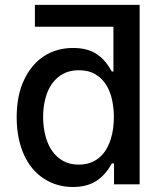

<svg xmlns="http://www.w3.org/2000/svg" viewBox="-20 -747 666 778"><path d="M47.6 -271.7Q47.6 -360.1 77.4 -422.9Q107.6 -486.9 158.6 -519.7Q209.5 -552.6 276.3 -552.6Q304.7 -552.6 327.6 -546.9Q350.5 -541.2 369.3 -529.5Q388.1 -517.8 403.8 -499.8Q419.4 -481.9 433.2 -457H439.6V-638.8H121.4V-727.3H545.8V0H442.1V-84.9H433.2Q407.3 -37.3 369.5 -13.3Q331.7 10.7 275.6 10.7Q209.9 10.7 158 -23.1Q132.1 -39.8 111.7 -64.1Q91.3 -88.4 77.1 -119.9Q62.9 -151.3 55.2 -189.5Q47.6 -227.6 47.6 -271.7ZM154.8 -272.7Q154.8 -231.9 164.1 -196.6Q173.3 -161.2 191.4 -135.3Q209.5 -109.4 236.5 -94.6Q263.5 -79.9 299 -79.9Q326 -79.9 346.9 -87.9Q367.9 -95.9 383.7 -109.6Q399.5 -123.2 410.5 -141.9Q421.5 -160.5 428.4 -182Q435.4 -203.5 438.4 -226.7Q441.4 -250 441.4 -272.7Q441.4 -307.5 434.3 -341.4Q427.2 -375.4 410.7 -402.3Q394.2 -429.3 366.8 -445.8Q339.5 -462.4 299 -462.4Q263.1 -462.4 236.2 -448Q209.2 -433.6 191.1 -408.2Q172.9 -382.8 163.9 -348Q154.8 -313.2 154.8 -272.7Z"/></svg>

Font: Inter P Medium
Style: Regular
Weight: 500
Designer: Rasmus Andersson
Foundry: rsms
Version: Version 3.018;git-588b23468